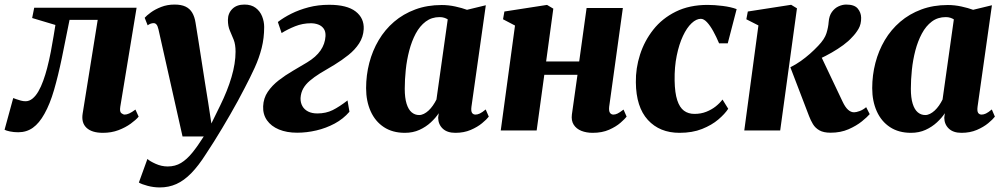

<svg xmlns="http://www.w3.org/2000/svg" viewBox="-54 -572 4396 842"><path d="M473.5 -104Q470 -82 478 -75.8Q486 -69.5 493 -69.5Q501.5 -69.5 512.8 -74.5Q524 -79.5 540 -91.5L554 -60.5Q542.5 -46.5 519.5 -29.8Q496.5 -13 465.5 -1.2Q434.5 10.5 397.5 10.5Q349 10.5 325.5 -11.5Q302 -33.5 308.5 -74L374.5 -485H251Q233.5 -395.5 217.2 -317.5Q201 -239.5 183 -177.5Q165 -115.5 141 -73Q118 -31.5 90.2 -11.8Q62.5 8 26 8Q6.5 8 -10.2 4.5Q-27 1 -34 -3L4 -142Q9.5 -140 18.2 -136.8Q27 -133.5 37.5 -130.8Q48 -128 58 -128Q74.5 -128 88.8 -139.8Q103 -151.5 114.5 -171.5Q126 -191.5 135.5 -217.8Q145 -244 152.5 -272.5Q162 -309 169 -345.8Q176 -382.5 181 -413.5Q186 -444.5 189 -462.5L87 -493L96 -538H545Z M641 -443Q637.5 -458.5 632.2 -464.5Q627 -470.5 620 -470.5Q613 -470.5 606.8 -468.2Q600.5 -466 593.5 -461L580.5 -494Q588.5 -503.5 607.2 -517.2Q626 -531 652.8 -541.5Q679.5 -552 711.5 -552Q741 -552 759.8 -543Q778.5 -534 789 -516.2Q799.5 -498.5 803.5 -472.5Q810 -433.5 816.8 -389.8Q823.5 -346 830.8 -300.2Q838 -254.5 845 -209.2Q852 -164 859 -122L873 -30.5L912 -110Q927.5 -141.5 940 -172.8Q952.5 -204 961.2 -233.8Q970 -263.5 974.5 -291.5Q979 -319.5 979 -345Q979 -377 970.8 -397.8Q962.5 -418.5 954 -437.8Q945.5 -457 945.5 -484.5Q945.5 -513.5 964.8 -532.8Q984 -552 1018 -552Q1048 -552 1067.2 -537.5Q1086.5 -523 1095.5 -500.2Q1104.5 -477.5 1104.5 -453.5Q1104.5 -405 1093.5 -361.5Q1082.5 -318 1063 -275.2Q1043.5 -232.5 1019 -186Q1005.5 -159.5 989.5 -130.2Q973.5 -101 956 -70.5Q938.5 -40 920.5 -10Q902.5 20 884.5 48.8Q866.5 77.5 849.5 103Q816.5 155 784.8 187.5Q753 220 719.5 235Q686 250 647 250Q620 250 593.5 243Q567 236 555 228.5L592.5 125Q603 135 628.8 146.5Q654.5 158 681.5 158Q714.5 158 740 142.5Q765.5 127 789.2 97.8Q813 68.5 839.5 26.5H746.5Z M1249 10Q1203.5 10 1169.2 -4.2Q1135 -18.5 1116.8 -44.5Q1098.5 -70.5 1100 -106Q1101.5 -141.5 1120.2 -169.2Q1139 -197 1168 -219.5Q1197 -242 1230 -261.2Q1263 -280.5 1293 -298.5Q1332 -322 1351.8 -350.8Q1371.5 -379.5 1373.5 -413.5Q1374.5 -434 1365.5 -446.5Q1356.5 -459 1341.5 -464.5Q1326.5 -470 1309.5 -470Q1273.5 -470 1240.2 -456.8Q1207 -443.5 1181 -427L1164.5 -475.5Q1189.5 -495 1223.5 -512Q1257.5 -529 1299.2 -540Q1341 -551 1389.5 -551Q1467.5 -551 1505.5 -521.8Q1543.5 -492.5 1541 -444Q1539 -409.5 1520.8 -381.5Q1502.5 -353.5 1474 -330.8Q1445.5 -308 1412.8 -288Q1380 -268 1349 -250Q1323.5 -234 1304.8 -218Q1286 -202 1275.8 -183.8Q1265.5 -165.5 1264 -142Q1263.5 -122 1272 -106.8Q1280.5 -91.5 1297.2 -83Q1314 -74.5 1337.5 -74.5Q1375.5 -74.5 1405 -89.2Q1434.5 -104 1470 -131.5L1478.5 -82Q1451.5 -50.5 1413.8 -30.2Q1376 -10 1333.5 0Q1291 10 1249 10Z M2013.5 -104Q2011 -85 2016 -77.2Q2021 -69.5 2031.5 -69.5Q2040 -69.5 2050.2 -74.2Q2060.5 -79 2076 -92L2089.5 -60.5Q2080.5 -48.5 2060.2 -31.8Q2040 -15 2010.2 -2.2Q1980.5 10.5 1943 10.5Q1907 10.5 1887.5 -8Q1868 -26.5 1867.5 -55.5L1870 -75.5Q1857 -55.5 1835.5 -35.5Q1814 -15.5 1785.5 -2.5Q1757 10.5 1721.5 10.5Q1667.5 10.5 1629.5 -14.5Q1591.5 -39.5 1571.5 -84Q1551.5 -128.5 1551.5 -185.5Q1551.5 -242.5 1565.5 -296.2Q1579.5 -350 1606.8 -396Q1634 -442 1674.2 -476.5Q1714.5 -511 1767 -530.5Q1819.5 -550 1883 -550Q1913 -550 1942.8 -543.5Q1972.5 -537 1994 -529L2076.5 -549ZM1909.5 -487Q1903.5 -491 1894.5 -494Q1885.5 -497 1874 -497Q1839 -497 1813 -477.5Q1787 -458 1769.2 -424.8Q1751.5 -391.5 1740.8 -350.5Q1730 -309.5 1725.5 -266Q1721 -222.5 1721 -182.5Q1721 -143 1729 -117.2Q1737 -91.5 1751.2 -79.5Q1765.5 -67.5 1784 -67.5Q1794.5 -67.5 1805 -72.8Q1815.5 -78 1825.5 -87.2Q1835.5 -96.5 1844.2 -109Q1853 -121.5 1860 -135.5Z M2617.5 -104Q2615.5 -85 2621 -77.2Q2626.5 -69.5 2636 -69.5Q2644.5 -69.5 2654 -74Q2663.5 -78.5 2680.5 -91.5L2694 -60.5Q2686.5 -50.5 2667 -33.5Q2647.5 -16.5 2617 -3Q2586.5 10.5 2545 10.5Q2517.5 10.5 2495.5 1.8Q2473.5 -7 2462 -25Q2450.5 -43 2454 -70L2478.5 -244H2333L2299.5 0H2142L2204.5 -460L2152 -487.5L2158 -521.5L2345 -550.5L2372.5 -534L2341 -302.5H2486L2518.5 -537H2677.5Z M2926 10.5Q2839 10.5 2787.2 -46Q2735.5 -102.5 2734.5 -211Q2733.5 -272.5 2752.8 -332.5Q2772 -392.5 2811 -442Q2850 -491.5 2909.8 -521Q2969.5 -550.5 3049.5 -550.5Q3079 -550.5 3115.2 -546Q3151.5 -541.5 3176.5 -532L3137.5 -382H3099.5Q3087.5 -410.5 3074 -435Q3060.5 -459.5 3046.5 -474.5Q3032.5 -489.5 3019.5 -489.5Q2999.5 -489.5 2978.8 -470Q2958 -450.5 2941 -414.2Q2924 -378 2913.8 -328.2Q2903.5 -278.5 2904.5 -218Q2905.5 -164.5 2916 -132.5Q2926.5 -100.5 2945.5 -86.5Q2964.5 -72.5 2991.5 -72.5Q3020 -72.5 3043.2 -81.8Q3066.5 -91 3084.5 -105.2Q3102.5 -119.5 3114.5 -135.5L3139.5 -95Q3125 -72.5 3096.2 -48Q3067.5 -23.5 3025 -6.5Q2982.5 10.5 2926 10.5Z M3210 0 3272 -460.5 3219 -487.5 3225.5 -521.5 3415.5 -551 3441 -535.5 3367.5 0ZM3588.5 10Q3557.5 10 3539.2 -0.5Q3521 -11 3511 -27.8Q3501 -44.5 3494 -63L3412 -277Q3437 -289.5 3458 -304.5Q3479 -319.5 3497.8 -336Q3516.5 -352.5 3534 -371Q3562.5 -400.5 3570.5 -426.8Q3578.5 -453 3580 -475.5Q3582 -502.5 3594.2 -519.5Q3606.5 -536.5 3623.5 -544.2Q3640.5 -552 3657 -552Q3693 -552 3707.5 -534.5Q3722 -517 3722.5 -494.5Q3723 -466 3710.8 -445.2Q3698.5 -424.5 3683 -409Q3667.5 -391.5 3644 -374.2Q3620.5 -357 3593.5 -341.5Q3566.5 -326 3539.2 -313.5Q3512 -301 3487.5 -292L3537.5 -344.5L3641 -126.5Q3652.5 -102 3665 -90.8Q3677.5 -79.5 3691.5 -79.5Q3701 -79.5 3716 -85Q3731 -90.5 3744.5 -102L3760 -71.5Q3749.5 -59 3725.8 -39.8Q3702 -20.5 3667.2 -5.2Q3632.5 10 3588.5 10Z M4233 -104Q4230.5 -85 4235.5 -77.2Q4240.5 -69.5 4251 -69.5Q4259.5 -69.5 4269.8 -74.2Q4280 -79 4295.5 -92L4309 -60.5Q4300 -48.5 4279.8 -31.8Q4259.5 -15 4229.8 -2.2Q4200 10.5 4162.5 10.5Q4126.5 10.5 4107 -8Q4087.5 -26.5 4087 -55.5L4089.5 -75.5Q4076.5 -55.5 4055 -35.5Q4033.5 -15.5 4005 -2.5Q3976.5 10.5 3941 10.5Q3887 10.5 3849 -14.5Q3811 -39.5 3791 -84Q3771 -128.5 3771 -185.5Q3771 -242.5 3785 -296.2Q3799 -350 3826.2 -396Q3853.5 -442 3893.8 -476.5Q3934 -511 3986.5 -530.5Q4039 -550 4102.5 -550Q4132.5 -550 4162.2 -543.5Q4192 -537 4213.5 -529L4296 -549ZM4129 -487Q4123 -491 4114 -494Q4105 -497 4093.5 -497Q4058.5 -497 4032.5 -477.5Q4006.5 -458 3988.8 -424.8Q3971 -391.5 3960.2 -350.5Q3949.5 -309.5 3945 -266Q3940.5 -222.5 3940.5 -182.5Q3940.5 -143 3948.5 -117.2Q3956.5 -91.5 3970.8 -79.5Q3985 -67.5 4003.5 -67.5Q4014 -67.5 4024.5 -72.8Q4035 -78 4045 -87.2Q4055 -96.5 4063.8 -109Q4072.5 -121.5 4079.5 -135.5Z"/></svg>

Font: Merriweather 60pt Black
Style: Italic
Weight: 900
Italic angle: -7.8°
Version: Version 2.101